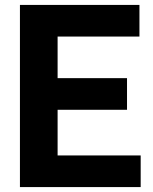

<svg xmlns="http://www.w3.org/2000/svg" viewBox="-20 -760 622 780"><path d="M61 0V-740H546.5V-611.5H214V-442.5H496V-314H214V-128.5H551.5V0Z"/></svg>

Font: Encode Sans SmCnd
Style: Bold
Weight: 700
Width: 4
Designer: Multiple Designers
Foundry: Impallari Type
Version: Version 3.002; ttfautohint (v1.8.3) -l 8 -r 50 -G 200 -x 14 